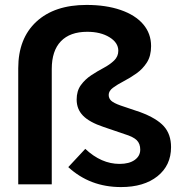

<svg xmlns="http://www.w3.org/2000/svg" viewBox="-20 -748 725 779"><path d="M471 11Q345 11 257 -70L326 -144Q391 -83 465 -83Q504 -83 526.5 -99Q549 -115 549 -141Q549 -165 535 -179Q521 -193 485 -204L400 -233Q343 -252 317 -278.5Q291 -305 291 -344Q291 -379 308 -402.5Q325 -426 350 -442.5Q375 -459 400.5 -472.5Q426 -486 443 -502.5Q460 -519 460 -542Q460 -575 424 -597Q388 -619 334 -619Q264 -619 227 -580.5Q190 -542 190 -468V0H54V-471Q54 -592 127.5 -660Q201 -728 331 -728Q410 -728 469.5 -707.5Q529 -687 561 -649.5Q593 -612 593 -561Q593 -521 576 -494.5Q559 -468 533.5 -450Q508 -432 482 -418.5Q456 -405 438.5 -392Q421 -379 421 -363Q421 -349 431 -339.5Q441 -330 469 -320L549 -293Q616 -268 645 -235.5Q674 -203 674 -151Q674 -77 619 -33Q564 11 471 11Z"/></svg>

Font: Red Hat Display ExtraBold
Style: Regular
Weight: 800
Designer: Pentagram, MCKL
Foundry: Pentagram, MCKL
Version: Version 1.023